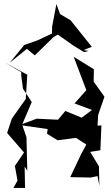

<svg xmlns="http://www.w3.org/2000/svg" viewBox="-41 -912 545 943"><path d="M130 -640 222 -730 243 -742 321 -687 372 -656 394 -662 369 -666 410 -682 306 -812 254 -843 236 -892 215 -781 214 -747 141 -713 78 -691 7 -604 91 -672ZM447 0 445 -95 402 -166 452 -174 457 -296 438 -295 441 -347 472 -437 419 -511 420 -572 321 -633 383 -469 325 -404 411 -372 360 -334 280 -367 244 -324 139 -329 69 -303 115 -411 72 -476 64 -535 63 -558 -21 -607 93 -545 84 -401 96 -441 17 -329 -6 -259 77 -163 32 -97 45 -25 25 11H82L80 -94L93 -73L89 -238L69 -296L193 -278L190 -255L242 -223L332 -235L383 -202L357 -154L304 -42L404 -40L438 -47Z"/></svg>

Font: Charger Distortion
Style: 2
Weight: 400
Designer: Jasper
Foundry: Cannot Into Space Fonts
Version: Version 0.98